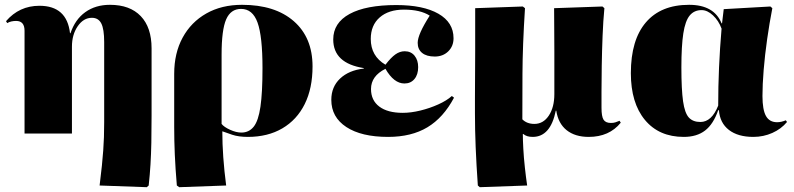

<svg xmlns="http://www.w3.org/2000/svg" viewBox="-20 -555 3298 798"><path d="M590 223 394 216Q400 168 403.5 133.5Q407 99 409 71Q411 43 412 15Q413 -13 413 -48V-380Q413 -434 401 -457.5Q389 -481 362 -481Q327 -481 303 -446Q279 -411 279 -361V0H82V-427Q82 -468 47 -468Q25 -468 10 -459L5 -467Q60 -531 144 -531Q258 -531 271 -417H273Q292 -474 334.5 -504.5Q377 -535 437 -535Q520 -535 565 -488Q610 -441 610 -354V-75Q610 -10 609 38Q608 86 605.5 128Q603 170 598 216Z M725 223 715 216Q709 145 706.5 87Q704 29 704 -27V-248Q704 -334 739 -398.5Q774 -463 837.5 -499Q901 -535 986 -535Q1123 -535 1201 -467Q1279 -399 1279 -279Q1279 -188 1246.5 -122.5Q1214 -57 1153.5 -21.5Q1093 14 1010 14Q972 14 945 5Q918 -4 905 -9H904Q904 94 920 216ZM983 -4Q1015 -4 1034.5 -28.5Q1054 -53 1062.5 -111.5Q1071 -170 1071 -272Q1071 -404 1050.5 -461Q1030 -518 982 -518Q939 -518 920 -474.5Q901 -431 901 -328V-40Q911 -27 936.5 -15.5Q962 -4 983 -4Z M1593 14Q1482 14 1419.5 -27Q1357 -68 1357 -140Q1357 -194 1393.5 -228.5Q1430 -263 1492 -270V-272Q1365 -292 1365 -391Q1365 -460 1433 -497Q1501 -534 1627 -534Q1739 -534 1802 -498Q1865 -462 1865 -396Q1865 -363 1843 -341.5Q1821 -320 1787 -320Q1753 -320 1734.5 -335Q1716 -350 1716 -377Q1716 -412 1766 -490Q1727 -515 1659 -515Q1595 -515 1558 -482.5Q1521 -450 1521 -393Q1521 -322 1582 -286Q1605 -316 1623.5 -329Q1642 -342 1662 -342Q1688 -342 1703 -323.5Q1718 -305 1718 -276Q1718 -245 1702.5 -226.5Q1687 -208 1661 -208Q1617 -208 1582 -269Q1522 -239 1522 -185Q1522 -138 1556.5 -112Q1591 -86 1654 -86Q1688 -86 1727 -95.5Q1766 -105 1801.5 -121Q1837 -137 1858 -156L1867 -149Q1823 -66 1756.5 -26Q1690 14 1593 14Z M1974 223 1966 216Q1960 130 1957 57Q1954 -16 1954 -84Q1954 -106 1954 -148Q1954 -190 1954.5 -242Q1955 -294 1955 -347.5Q1955 -401 1955 -447Q1955 -493 1955 -521L2153 -528L2162 -521Q2152 -365 2151.5 -248Q2151 -131 2151 -59Q2170 -40 2201 -40Q2238 -40 2261 -74.5Q2284 -109 2284 -164Q2284 -197 2284 -243Q2284 -289 2284 -339.5Q2284 -390 2283.5 -437.5Q2283 -485 2283 -521L2484 -528L2492 -521Q2487 -469 2484.5 -406Q2482 -343 2481 -282.5Q2480 -222 2480 -175Q2480 -128 2480 -107Q2480 -71 2488.5 -57.5Q2497 -44 2519 -44Q2530 -44 2537.5 -46.5Q2545 -49 2555 -53L2560 -45Q2512 14 2427 14Q2370 14 2335 -14Q2300 -42 2292 -95H2290Q2268 14 2194 14Q2169 14 2155 2H2153Q2153 26 2155 63Q2157 100 2161.5 141Q2166 182 2171 216Z M2822 14Q2719 14 2660.5 -56.5Q2602 -127 2602 -251Q2602 -389 2664.5 -462Q2727 -535 2844 -535Q2948 -535 2979 -458H2981L2988 -517L3182 -528L3190 -521Q3178 -459 3168.5 -392.5Q3159 -326 3154 -264.5Q3149 -203 3149 -156Q3149 -99 3163.5 -73Q3178 -47 3210 -47Q3227 -47 3246 -55L3251 -48Q3227 -19 3190 -2.5Q3153 14 3111 14Q3047 14 3009.5 -15Q2972 -44 2968 -97H2965Q2945 -39 2910.5 -12.5Q2876 14 2822 14ZM2891 -48Q2938 -48 2965 -116Q2965 -273 2979 -436Q2967 -469 2943.5 -491Q2920 -513 2896 -513Q2865 -513 2846.5 -490.5Q2828 -468 2820 -416Q2812 -364 2812 -275Q2812 -183 2819 -134Q2826 -85 2843 -66.5Q2860 -48 2891 -48Z"/></svg>

Font: Literata 72pt ExtraBold
Style: Regular
Weight: 800
Designer: Latin by Veronika Burian and Jose Scaglione. Greek by Irene Vlachou. Cyrillic by Vera Evstafieva.
Foundry: TypeTogether
Version: Version 3.002